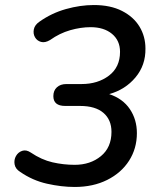

<svg xmlns="http://www.w3.org/2000/svg" viewBox="-20 -734 640 763"><path d="M277 9Q224 9 166.5 -4Q109 -17 60 -51Q41 -63 38 -81Q35 -99 43.5 -114Q52 -129 68 -134.5Q84 -140 102 -128Q145 -99 188.5 -89Q232 -79 277 -79Q339 -79 381 -113.5Q423 -148 423 -210Q423 -258 391 -285.5Q359 -313 298 -313H239Q192 -313 192 -352Q192 -374 206 -387Q220 -400 244 -400H304Q369 -400 413 -433.5Q457 -467 457 -528Q457 -573 425 -599.5Q393 -626 340 -626Q301 -626 259 -614Q217 -602 179 -575Q159 -563 143 -567.5Q127 -572 119 -586Q111 -600 114.5 -617.5Q118 -635 137 -648Q185 -682 242 -698Q299 -714 353 -714Q419 -714 465 -690.5Q511 -667 534.5 -628Q558 -589 558 -541Q559 -475 518.5 -426.5Q478 -378 414 -360Q468 -342 496 -300.5Q524 -259 524 -205Q524 -144 493 -95.5Q462 -47 406 -19Q350 9 277 9Z"/></svg>

Font: Nunito SemiBold
Style: Italic
Weight: 600
Italic angle: -9°
Designer: Vernon Adams
Foundry: Vernon Adams
Version: Version 3.601; ttfautohint (v1.8.2.53-6de2)